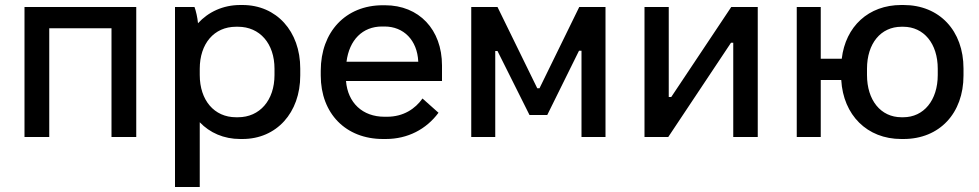

<svg xmlns="http://www.w3.org/2000/svg" viewBox="-20 -548 3915 768"><path d="M78 0H177V-435H426V0H525V-520H78Z M680 200H779V-59C819 -17 875 8 941 8H950C1086 8 1181 -97 1181 -246V-274C1181 -423 1086 -528 950 -528H941C872 -528 813 -500 772 -455C770 -477 764 -504 758 -520H680ZM924 -79C837 -79 779 -147 779 -248V-273C779 -373 836 -441 924 -441H932C1019 -441 1078 -374 1078 -273V-248C1078 -147 1019 -79 932 -79Z M1512 8H1523C1611 8 1685 -31 1734 -97L1670 -154C1641 -113 1594 -81 1528 -81H1518C1430 -81 1371 -137 1364 -224H1748V-286C1748 -430 1656 -527 1520 -527H1511C1363 -527 1263 -421 1263 -265V-246C1263 -94 1363 8 1512 8ZM1366 -301C1377 -388 1430 -442 1508 -442H1518C1595 -442 1649 -387 1653 -302V-301Z M1865 0H1961V-344H1970L2098 -88H2169L2296 -345H2306V0H2402V-520H2297L2138 -195H2129L1970 -520H1865Z M2558 0H2653L2904 -377H2913V0H3011V-520H2905L2665 -160H2655V-520H2558Z M3585 8H3594C3738 8 3834 -95 3834 -246V-274C3834 -425 3738 -528 3594 -528H3585C3454 -528 3362 -442 3347 -313H3263V-520H3167V0H3263V-228H3345C3353 -88 3448 8 3585 8ZM3586 -79C3503 -79 3448 -147 3448 -248V-273C3448 -374 3503 -441 3586 -441H3593C3675 -441 3731 -374 3731 -273V-248C3731 -147 3675 -79 3593 -79Z"/></svg>

Font: Fixel Text Medium
Style: Regular
Weight: 500
Width: 4
Designer: AlfaBravo + MacPaw
Foundry: Kyrylo Tkachov, Marchela Mozhyna, Serhii Makarenko, Maria Weinstein, Zakhar Kryvoshyya
Version: Version 1.211